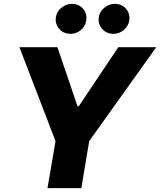

<svg xmlns="http://www.w3.org/2000/svg" viewBox="-20 -971 827 991"><path d="M80.1 -727.5H276.4L379.9 -422.9H386.7L590.8 -727.5H786.6L440.4 -242.7L399.9 0H225.1L266.6 -242.7ZM344.7 -796.4Q307.6 -796.4 285.4 -822.3Q263.2 -848.1 268.6 -883.8Q273.4 -912.1 297.4 -931.4Q321.3 -950.7 351.1 -951.2Q387.7 -950.7 409.4 -925Q431.2 -899.4 424.8 -863.8Q420.9 -835.9 397.5 -816.2Q374 -796.4 344.7 -796.4ZM565.9 -796.4Q529.3 -796.4 506.8 -822.3Q484.4 -848.1 490.2 -883.8Q495.1 -912.1 519 -931.4Q543 -950.7 572.3 -951.2Q609.4 -950.7 631.1 -925Q652.8 -899.4 647 -863.8Q642.1 -835.9 618.9 -816.2Q595.7 -796.4 565.9 -796.4Z"/></svg>

Font: Inter Tight ExtraBold
Style: Italic
Weight: 800
Italic angle: -9.39999°
Designer: Rasmus Andersson
Foundry: rsms
Version: Version 3.004